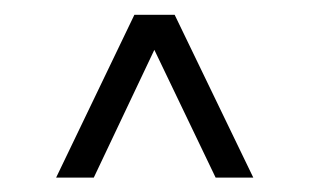

<svg xmlns="http://www.w3.org/2000/svg" viewBox="-20 -710 419 260"><path d="M56 -469.5 162 -690H216.5L323 -469.5H272L189 -642.5L107 -469.5Z"/></svg>

Font: Big Shoulders Stencil Text Thin Light
Style: Regular
Weight: 300
Version: Version 2.001